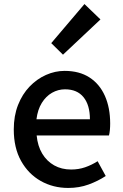

<svg xmlns="http://www.w3.org/2000/svg" viewBox="-20 -914 606 948"><path d="M317 14Q242 14 181 -20.5Q120 -55 84 -119.5Q48 -184 48 -275Q48 -342 69 -395.5Q90 -449 126 -486.5Q162 -524 207 -544Q252 -564 299 -564Q372 -564 422 -531.5Q472 -499 498 -440.5Q524 -382 524 -304Q524 -287 522.5 -271.5Q521 -256 518 -245H161Q166 -193 188.5 -155.5Q211 -118 247.5 -97.5Q284 -77 331 -77Q368 -77 400 -88Q432 -99 462 -118L502 -45Q464 -20 417.5 -3Q371 14 317 14ZM160 -325H424Q424 -395 392.5 -434Q361 -473 301 -473Q267 -473 237 -456Q207 -439 186.5 -406Q166 -373 160 -325ZM291 -644 233 -701 397 -894 476 -818Z"/></svg>

Font: Noto Sans KR Thin Medium
Style: Regular
Weight: 500
Version: Version 2.004-H2;hotconv 1.0.118;makeotfexe 2.5.65603